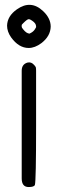

<svg xmlns="http://www.w3.org/2000/svg" viewBox="-20 -710 254 782"><path d="M96.7 51.8Q68.4 51.8 68.4 16.6V-421.9Q68.4 -448.2 91.8 -455.1Q107.4 -459 119.1 -445.3Q124 -440.4 126 -435.5Q127 -430.7 127 -421.9V-197.3Q127 26.4 122.1 43Q119.1 51.8 96.7 51.8ZM96.7 -514.6Q56.6 -514.6 25.4 -557.6Q8.8 -581.1 8.8 -605.5Q9.8 -644.5 48.8 -671.9Q105.5 -711.9 155.3 -665Q186.5 -635.7 186.5 -601.6Q185.5 -562.5 148.4 -534.2Q122.1 -514.6 96.7 -514.6ZM100.6 -573.2Q100.6 -572.3 102.5 -574.2Q105.5 -576.2 109.4 -578.1Q119.1 -584 125 -595.7Q126 -597.7 126.5 -598.1Q127 -598.6 127 -599.6V-602.5Q127 -615.2 110.4 -626Q103.5 -630.9 98.6 -631.8H96.7Q90.8 -631.8 75.2 -616.2Q69.3 -610.4 68.4 -608.4V-600.6Q68.4 -597.7 74.2 -590.8Q87.9 -573.2 100.6 -573.2Z"/></svg>

Font: otype
Style: Regular
Weight: 400
Designer: ironsmith
Version: 4